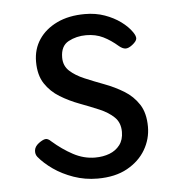

<svg xmlns="http://www.w3.org/2000/svg" viewBox="-44 -563 619 626"><g transform="rotate(-5 265.5 -250.0)"><path d="M251 19Q210 19 173 6Q136 -7 107.5 -27Q79 -47 61 -69Q54 -78 55.5 -90.5Q57 -103 70 -113Q82 -122 91 -124Q100 -126 111 -115Q143 -87 177.5 -68.5Q212 -50 249 -50Q275 -50 296 -58Q317 -66 330 -83Q343 -100 343 -126Q343 -156 324.5 -174Q306 -192 276.5 -204.5Q247 -217 213.5 -229.5Q180 -242 150.5 -260Q121 -278 102.5 -306Q84 -334 84 -378Q84 -419 105 -450.5Q126 -482 164.5 -500.5Q203 -519 256 -519Q291 -519 320.5 -508.5Q350 -498 372.5 -481.5Q395 -465 408 -446Q417 -433 416 -424.5Q415 -416 401 -405Q388 -395 378.5 -395.5Q369 -396 358 -405Q334 -426 309.5 -438Q285 -450 254 -450Q222 -450 196 -436Q170 -422 170 -384Q170 -357 188.5 -340Q207 -323 236.5 -310.5Q266 -298 299.5 -285.5Q333 -273 362.5 -255Q392 -237 410.5 -208.5Q429 -180 429 -135Q429 -95 408.5 -60Q388 -25 348.5 -3Q309 19 251 19Z"/></g></svg>

Font: Playwrite FR Moderne
Style: Regular
Weight: 400
Designer: Veronika Burian, José Scaglione
Foundry: TypeTogether
Version: Version 1.002